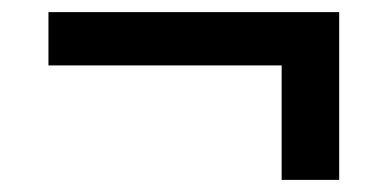

<svg xmlns="http://www.w3.org/2000/svg" viewBox="-20 -424 640 317"><path d="M60 -316H445V-127H540V-404H60Z"/></svg>

Font: CommitMono
Style: 500Regular
Weight: 500
Monospace: yes
Designer: Eigil Nikolajsen
Foundry: Eigil Nikolajsen
Version: Version 1.143